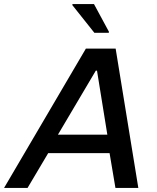

<svg xmlns="http://www.w3.org/2000/svg" viewBox="-49 -928 777 948"><path d="M-29 0 375 -688H522L634 0H521L492 -172H189L87 0ZM237 -263H481L430 -579H424ZM417 -766 308 -903 309 -908H415L489 -771L488 -766Z"/></svg>

Font: Saira Medium
Style: Italic
Weight: 500
Italic angle: -12°
Designer: Hector Gatti with collaboration of the Omnibus-Type team
Foundry: Omnibus-Type
Version: Version 1.100; ttfautohint (v1.8.3)